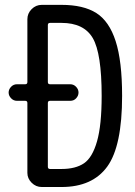

<svg xmlns="http://www.w3.org/2000/svg" viewBox="-20 -750 540 770"><path d="M171.9 -336.9V-81.1Q171.9 -72.3 180.7 -72.3H226.6Q283.2 -72.3 316.9 -95.2Q350.6 -118.2 369.1 -183.1Q387.7 -248 387.7 -365.2Q387.7 -536.1 352.1 -597.2Q316.4 -658.2 226.6 -658.2H180.7Q171.9 -658.2 171.9 -649.4V-420.9Q171.9 -412.1 180.7 -412.1H261.7Q275.4 -412.1 285.2 -401.9Q294.9 -391.6 294.9 -378.9Q294.9 -366.2 285.6 -356Q276.4 -345.7 261.7 -345.7H180.7Q171.9 -345.7 171.9 -336.9ZM47.9 -345.7Q34.2 -345.7 24.4 -356Q14.6 -366.2 14.6 -378.9Q14.6 -391.6 24.4 -401.9Q34.2 -412.1 47.9 -412.1H81.1Q89.8 -412.1 89.8 -420.9V-672.9Q89.8 -696.3 106.9 -713.4Q124 -730.5 147.5 -730.5H226.6Q314.5 -730.5 366.2 -697.8Q418 -665 443.8 -585Q469.7 -504.9 469.7 -365.2Q469.7 -164.1 410.2 -82Q350.6 0 226.6 0H171.9H147.5Q124 0 106.9 -17.1Q89.8 -34.2 89.8 -56.6V-336.9Q89.8 -345.7 81.1 -345.7Z"/></svg>

Font: Rounded Mgen+ 2m regular
Style: Regular
Weight: 400
Designer: [Source Han Sans]
Ryoko NISHIZUKA  (kana & ideographs); Paul D. Hunt (Latin, Greek & Cyrillic); Wenlong ZHANG  (bopomofo
Version: Version 1.059.20150602